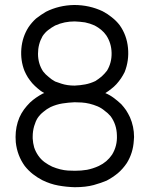

<svg xmlns="http://www.w3.org/2000/svg" viewBox="-20 -739 605 777"><path d="M159.2 -362.3Q144.5 -370.1 132.8 -380.9Q121.1 -390.6 110.4 -402.3Q100.6 -414.1 92.8 -425.8Q85 -438.5 79.1 -452.1Q62.5 -494.1 66.4 -542Q70.3 -588.9 94.7 -627.9Q108.4 -648.4 126 -664.1Q144.5 -678.7 166 -691.4Q218.8 -717.8 280.3 -718.8Q341.8 -718.8 395.5 -693.4Q416 -682.6 432.6 -668.9Q450.2 -655.3 463.9 -637.7Q493.2 -596.7 498 -544.9Q502.9 -494.1 484.4 -447.3Q477.5 -433.6 469.7 -421.9Q460.9 -409.2 451.2 -398.4Q441.4 -387.7 429.7 -378.9Q418.9 -370.1 406.2 -362.3Q424.8 -354.5 440.4 -342.8Q456.1 -331.1 470.7 -317.4Q481.4 -305.7 490.2 -293Q499 -279.3 505.9 -264.6Q522.5 -226.6 522.5 -184.6Q522.5 -177.7 521.5 -169.9Q518.6 -120.1 493.2 -79.1Q477.5 -55.7 457 -38.1Q435.5 -20.5 411.1 -7.8Q390.6 1 359.4 9.8Q327.1 18.6 282.2 18.6Q248 17.6 215.8 11.7Q183.6 5.9 151.4 -9.8Q130.9 -20.5 113.3 -34.2Q94.7 -48.8 80.1 -67.4Q49.8 -109.4 43.9 -163.1Q43 -173.8 43 -184.6Q43 -226.6 58.6 -263.7Q66.4 -281.2 77.1 -295.9Q87.9 -310.5 101.6 -324.2Q113.3 -335 126 -343.8Q138.7 -352.5 153.3 -360.4Q154.3 -360.4 156.2 -361.3Q157.2 -362.3 159.2 -362.3ZM282.2 -392.6Q304.7 -393.6 325.2 -397.5Q345.7 -401.4 366.2 -411.1Q379.9 -419.9 391.6 -429.7Q403.3 -440.4 413.1 -453.1Q432.6 -485.4 431.6 -525.4Q430.7 -564.5 410.2 -595.7Q401.4 -608.4 389.6 -618.2Q377.9 -627.9 363.3 -635.7Q343.8 -644.5 324.2 -648.4Q303.7 -651.4 282.2 -652.3Q261.7 -652.3 242.2 -648.4Q222.7 -644.5 203.1 -635.7Q188.5 -627.9 174.8 -617.2Q162.1 -607.4 152.3 -592.8Q133.8 -560.5 133.8 -521.5Q133.8 -481.4 154.3 -450.2Q164.1 -437.5 176.8 -427.7Q188.5 -417 203.1 -409.2Q206.1 -408.2 228.5 -400.4Q252 -392.6 282.2 -392.6ZM112.3 -186.5Q112.3 -184.6 112.3 -182.6Q112.3 -180.7 112.3 -178.7Q113.3 -160.2 118.2 -142.6Q124 -125 134.8 -109.4Q145.5 -93.8 160.2 -83Q174.8 -72.3 191.4 -64.5Q224.6 -50.8 254.9 -48.8Q286.1 -47.9 282.2 -47.9Q308.6 -47.9 332 -51.8Q356.4 -56.6 379.9 -67.4Q396.5 -75.2 410.2 -86.9Q422.9 -97.7 433.6 -113.3Q455.1 -148.4 453.1 -191.4Q452.1 -235.4 427.7 -268.6Q417 -281.2 403.3 -291Q390.6 -301.8 375 -308.6Q341.8 -322.3 310.5 -324.2Q279.3 -325.2 282.2 -325.2Q256.8 -324.2 232.4 -320.3Q208 -316.4 184.6 -305.7Q168.9 -297.9 155.3 -286.1Q141.6 -275.4 131.8 -260.7Q124 -248 118.2 -228.5Q112.3 -208 112.3 -186.5Z"/></svg>

Font: LeFont
Style: Light
Weight: 300
Designer: Leryon MEDIA
Version: Version 1.0